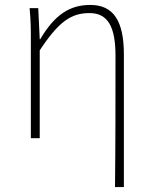

<svg xmlns="http://www.w3.org/2000/svg" viewBox="-20 -560 617 778"><path d="M446 198H482V-339C482 -475 440 -540 346 -540C265 -540 203 -503 143 -401H141L135 -527H100C105 -474 105 -438 105 -396V0H141V-356C219 -474 269 -507 343 -507C418 -507 448 -450 448 -334C448 -158 448 21 446 198Z"/></svg>

Font: Harano Aji Gothic KR ExtraLight
Style: Regular
Weight: 250
Foundry: Masamichi Hosoda
Version: HaranoAjiGothicKR-ExtraLight version 20220220;ttx 4.29.1